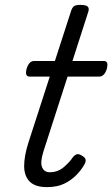

<svg xmlns="http://www.w3.org/2000/svg" viewBox="-20 -750 460 787"><path d="M173 17Q124 17 101.5 -6Q79 -29 79 -69.5Q79 -110 96 -164L184 -436H102Q91 -436 88 -444Q85 -452 89 -468Q94 -484 101.5 -492Q109 -500 120 -500H205L271 -704Q276 -720 284 -725Q292 -730 309 -730Q333 -730 340 -722.5Q347 -715 341 -699L277 -500H405Q416 -500 419 -492.5Q422 -485 418 -468Q413 -452 405 -444Q397 -436 386 -436H257L158 -129Q144 -85 152.5 -64.5Q161 -44 184 -44Q217 -44 241.5 -65Q266 -86 279 -106Q284 -113 293 -117Q302 -121 316 -112Q330 -104 331 -95Q332 -86 326 -76Q314 -54 293 -32.5Q272 -11 243 3Q214 17 173 17Z"/></svg>

Font: Playwrite RO Light
Style: Regular
Weight: 300
Version: Version 1.002